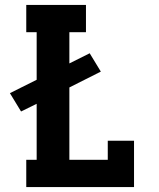

<svg xmlns="http://www.w3.org/2000/svg" viewBox="-20 -755 640 775"><path d="M86 0V-110H128V-336L65 -305L20 -379L128 -433V-625H86V-735H327V-625H260V-499L342 -540L387 -466L260 -402V-110H415V-187H521V0Z"/></svg>

Font: Iosevka Etoile Extrabold
Style: Regular
Weight: 800
Designer: Belleve Invis
Foundry: Belleve Invis
Version: Version 22.1.2; ttfautohint (v1.8.4)